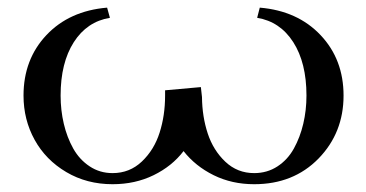

<svg xmlns="http://www.w3.org/2000/svg" viewBox="-20 -471 949 498"><path d="M41 -223.1Q41 -316.9 100.3 -379.9Q159.7 -442.9 257.8 -451.2L265.1 -424.8Q205.6 -415 171.4 -361.6Q137.2 -308.1 137.2 -223.1Q137.2 -185.1 145.5 -149.9Q153.8 -114.7 169.9 -85.9Q186 -57.1 212.4 -39.6Q238.8 -22 272 -22Q316.4 -22 348.1 -52.2Q379.9 -82.5 394 -127Q408.2 -171.4 408.2 -223.1V-236.8L501 -245.1L503.9 -219.2Q504.4 -168.5 518.8 -124.8Q533.2 -81.1 564.5 -51.5Q595.7 -22 639.2 -22Q672.9 -22 699.5 -39.3Q726.1 -56.6 742.2 -85.7Q758.3 -114.7 766.6 -149.9Q774.9 -185.1 774.9 -223.1Q774.9 -308.1 740.7 -361.6Q706.5 -415 647 -424.8L653.8 -451.2Q752 -442.9 811.5 -379.9Q871.1 -316.9 871.1 -223.1Q871.1 -126.5 806.2 -59.8Q741.2 6.8 639.2 6.8Q581.5 6.8 534.2 -16.6Q486.8 -40 456.1 -79.1Q426.3 -40 378.4 -16.6Q330.6 6.8 272 6.8Q205.1 6.8 151.9 -24.7Q98.6 -56.2 69.8 -108.4Q41 -160.6 41 -223.1Z"/></svg>

Font: Dihjauti S
Style: Bold
Weight: 700
Designer: T. Christopher White
Version: Version 3.0.0